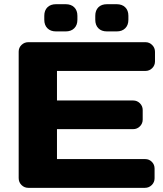

<svg xmlns="http://www.w3.org/2000/svg" viewBox="-20 -903 785 923"><path d="M69.8 -46.9V-654.8Q69.8 -673.8 83.5 -687Q97.2 -700.2 116.2 -700.2H679.2Q698.2 -700.2 711.7 -686.5Q725.1 -672.9 725.1 -653.8V-607.9Q725.1 -588.9 711.7 -575.4Q698.2 -562 679.2 -562H253.9V-419.9H620.1Q639.2 -419.9 652.6 -406.5Q666 -393.1 666 -374V-328.1Q666 -309.1 652.6 -295.7Q639.2 -282.2 620.1 -282.2H253.9V-138.2H678.2Q696.8 -138.2 710 -125Q723.1 -111.8 723.1 -92.8V-45.9Q723.1 -26.9 709.5 -13.4Q695.8 0 676.8 0H116.2Q97.2 0 83.5 -13.4Q69.8 -26.9 69.8 -46.9ZM192.9 -808.1V-827.1Q192.9 -853 208 -867.9Q223.1 -882.8 249 -882.8H295.9Q321.8 -882.8 336.9 -867.9Q352.1 -853 352.1 -827.1V-808.1Q352.1 -782.2 336.9 -767.1Q321.8 -752 295.9 -752H249Q223.1 -752 208 -767.1Q192.9 -782.2 192.9 -808.1ZM438 -808.1V-827.1Q438 -853 452.9 -867.9Q467.8 -882.8 494.1 -882.8H541Q566.9 -882.8 582 -867.9Q597.2 -853 597.2 -827.1V-808.1Q597.2 -782.2 582 -767.1Q566.9 -752 541 -752H494.1Q467.8 -752 452.9 -767.1Q438 -782.2 438 -808.1Z"/></svg>

Font: Days One
Style: Regular
Weight: 400
Designer: Alexander Kalachev, Alexey Maslov, Jovanny Lemonad
Foundry: Alexander Kalachev, Alexey Maslov, Jovanny Lemonad
Version: Version 1.002